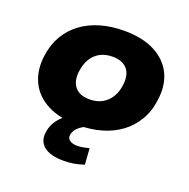

<svg xmlns="http://www.w3.org/2000/svg" viewBox="-126 -631 942 955"><g transform="rotate(20 344.5 -153.5)"><path d="M317 11Q218 11 153 -23Q88 -57 59.5 -117Q31 -177 41 -254Q49 -316 76.5 -363.5Q104 -411 148 -443.5Q192 -476 249 -492.5Q306 -509 372 -509Q471 -509 536 -475Q601 -441 629.5 -381.5Q658 -322 647 -244Q640 -183 612 -135Q584 -87 540.5 -54.5Q497 -22 440 -5.5Q383 11 317 11ZM326 -129Q364 -129 392 -144.5Q420 -160 437.5 -188.5Q455 -217 459 -255Q466 -308 441 -338Q416 -368 362 -368Q325 -368 297 -353Q269 -338 252 -310Q235 -282 230 -243Q223 -190 248 -159.5Q273 -129 326 -129ZM308 202Q238 202 204.5 174.5Q171 147 178 99Q184 52 220.5 14Q257 -24 321 -48L367 0Q345 9 329.5 20.5Q314 32 306 44Q298 56 296 69Q293 88 307.5 98.5Q322 109 347 109Q364 109 378 106Q392 103 410 99L416 184Q386 194 361.5 198Q337 202 308 202Z"/></g></svg>

Font: Nunito Sans 10pt SemiExpanded Black
Style: Italic
Weight: 900
Width: 6
Italic angle: -9°
Designer: Vernon Adams
Foundry: Vernon Adams
Version: Version 3.101;gftools[0.9.27]